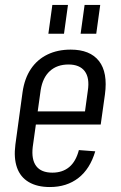

<svg xmlns="http://www.w3.org/2000/svg" viewBox="-20 -747 486 774"><path d="M181 7Q130 7 96 -13Q62 -33 48.5 -71.5Q35 -110 42 -164L71 -376Q79 -431 104.5 -469Q130 -507 171 -527Q212 -547 265 -547Q343 -547 379 -501Q415 -455 403 -366L386 -245H112L119 -298H335L318 -264L334 -381Q342 -433 321.5 -460Q301 -487 256 -487Q210 -487 181 -460.5Q152 -434 144 -384L112 -155Q106 -104 126 -77.5Q146 -51 191 -51Q232 -51 259 -73.5Q286 -96 298 -142L364 -137Q343 -66 296 -29.5Q249 7 181 7ZM254 -727 238 -611H175L191 -727ZM384 -727 368 -611H305L321 -727Z"/></svg>

Font: Pathway Extreme Condensed Light
Style: Italic
Weight: 300
Width: 3
Italic angle: -8°
Version: Version 1.001;gftools[0.9.26]